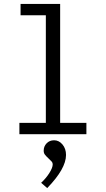

<svg xmlns="http://www.w3.org/2000/svg" viewBox="-20 -685 540 980"><path d="M79 -58H214V-607H85V-665H287V-58H421V0H79ZM190 248Q215 225 232 198Q249 171 249 154Q249 146 244.5 140.5Q240 135 228 124Q215 112 209 104Q203 96 203 84Q203 62 218 46.5Q233 31 256 31Q281 31 299 52.5Q317 74 317 106Q317 176 221 275Z"/></svg>

Font: Vazir Code
Style: Code
Weight: 400
Foundry: DejaVu fonts team - Redesigned by Saber Rastikerdar
Version: Version 1.1.2